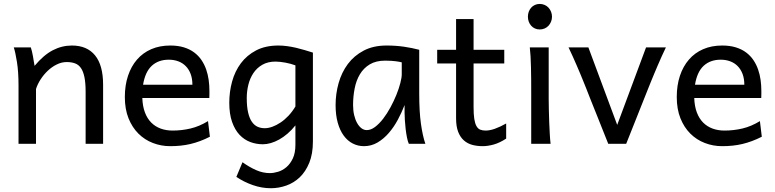

<svg xmlns="http://www.w3.org/2000/svg" viewBox="-20 -743 4005 992"><path d="M422.4 0V-268.6Q422.4 -314.5 416.3 -344.2Q410.2 -374 398.2 -391.4Q386.2 -408.7 367.9 -415.5Q349.6 -422.4 324.7 -422.4Q298.3 -422.4 273.2 -409.9Q248 -397.5 227.1 -377.7Q206.1 -357.9 189.9 -333Q173.8 -308.1 166 -283.2V0H75.7V-300.3Q75.7 -372.6 67.6 -422.6Q59.6 -472.7 51.3 -498H139.2Q142.1 -490.2 145 -477.8Q147.9 -465.3 150.4 -451.7Q152.8 -438 154.8 -424.8L158.7 -402.8Q205.1 -458.5 252.4 -483.2Q299.8 -507.8 351.6 -507.8Q429.7 -507.8 471.2 -456.8Q512.7 -405.8 512.7 -305.2V0Z M715.3 -236.8Q716.8 -193.8 728.8 -162.1Q740.7 -130.4 761.5 -109.6Q782.2 -88.9 810.3 -78.6Q838.4 -68.4 871.6 -68.4Q918.9 -68.4 964.4 -79.1Q1009.8 -89.8 1054.7 -117.2L1064.5 -36.6Q1038.6 -23.4 1013.7 -14.2Q988.8 -4.9 963.9 1Q939 6.8 913.3 9.5Q887.7 12.2 859.4 12.2Q812.5 12.2 770 -4.2Q727.5 -20.5 695.3 -52.5Q663.1 -84.5 644 -131.8Q625 -179.2 625 -241.7Q625 -302.2 641.4 -351.3Q657.7 -400.4 688 -435.3Q718.3 -470.2 761.7 -489Q805.2 -507.8 859.4 -507.8Q899.4 -507.8 930.2 -498.3Q960.9 -488.8 983.4 -471.9Q1005.9 -455.1 1021 -432.6Q1036.1 -410.2 1045.2 -384.3Q1054.2 -358.4 1058.1 -330.3Q1062 -302.2 1062 -274.9V-255.9Q1062 -243.7 1061.5 -236.8ZM852.1 -434.6Q798.3 -434.6 764.2 -403.1Q730 -371.6 719.2 -305.2H974.1Q974.1 -336.4 965.1 -360.6Q956.1 -384.8 939.7 -401.4Q923.3 -418 900.9 -426.3Q878.4 -434.6 852.1 -434.6Z M1506.3 -405.3Q1494.6 -409.7 1481.4 -413.3Q1468.3 -417 1454.6 -419.4Q1440.9 -421.9 1428 -423.3Q1415 -424.8 1403.8 -424.8Q1363.8 -424.8 1335.4 -408.4Q1307.1 -392.1 1289.3 -365.5Q1271.5 -338.9 1263.2 -305.2Q1254.9 -271.5 1254.9 -236.8Q1254.9 -191.4 1262 -161.4Q1269 -131.3 1281.5 -113.5Q1293.9 -95.7 1310.8 -88.1Q1327.6 -80.6 1347.7 -80.6Q1366.2 -80.6 1387.2 -88.1Q1408.2 -95.7 1429.4 -109.9Q1450.7 -124 1470.5 -145Q1490.2 -166 1506.3 -192.9ZM1596.7 -12.2Q1596.7 52.2 1577.9 98.1Q1559.1 144 1528.6 173.1Q1498 202.1 1459 215.8Q1419.9 229.5 1379.4 229.5Q1332.5 229.5 1286.4 213.4Q1240.2 197.3 1201.2 170.9L1232.9 95.2Q1267.6 120.1 1302.7 135.7Q1337.9 151.4 1374.5 151.4Q1393.6 151.4 1416.5 144.5Q1439.5 137.7 1459.5 120.8Q1479.5 104 1492.9 75.7Q1506.3 47.4 1506.3 4.9V-95.2Q1487.3 -71.3 1466.1 -53Q1444.8 -34.7 1423.1 -22.5Q1401.4 -10.3 1379.6 -3.9Q1357.9 2.4 1337.9 2.4Q1304.2 2.4 1272.9 -9.3Q1241.7 -21 1217.5 -46.6Q1193.4 -72.3 1179 -113.3Q1164.6 -154.3 1164.6 -212.4Q1164.6 -268.6 1179.2 -321.8Q1193.8 -375 1224.6 -416.3Q1255.4 -457.5 1303.5 -482.7Q1351.6 -507.8 1418.5 -507.8Q1440.4 -507.8 1463.6 -504.6Q1486.8 -501.5 1509.8 -496.1Q1532.7 -490.7 1554.7 -484.1Q1576.7 -477.5 1596.7 -471.2Z M2055.7 -420.9Q2049.8 -422.4 2042.5 -423.8Q2035.2 -425.3 2025.1 -426.5Q2015.1 -427.7 2001.7 -428.7Q1988.3 -429.7 1970.2 -429.7Q1922.4 -429.7 1890.4 -410.4Q1858.4 -391.1 1839.4 -359.1Q1820.3 -327.1 1812.3 -285.6Q1804.2 -244.1 1804.2 -200.2Q1804.2 -171.9 1809.8 -148.2Q1815.4 -124.5 1825.2 -107.2Q1835 -89.8 1847.7 -80.3Q1860.4 -70.8 1875 -70.8Q1896.5 -70.8 1918.2 -87.4Q1939.9 -104 1960 -130.1Q1980 -156.2 1997.6 -188.7Q2015.1 -221.2 2028.1 -253.2Q2041 -285.2 2048.3 -313.5Q2055.7 -341.8 2055.7 -358.9ZM2092.3 0Q2086.9 -11.7 2082.8 -32.2Q2078.6 -52.7 2075.9 -75.9Q2073.2 -99.1 2071.8 -122.1Q2070.3 -145 2070.3 -161.1V-200.2Q2055.7 -162.1 2035.4 -124.3Q2015.1 -86.4 1989 -56.2Q1962.9 -25.9 1930.7 -6.8Q1898.4 12.2 1860.4 12.2Q1829.6 12.2 1802.7 -1.5Q1775.9 -15.1 1756.1 -42Q1736.3 -68.8 1725.1 -108.6Q1713.9 -148.4 1713.9 -200.2Q1713.9 -258.3 1729.5 -313.7Q1745.1 -369.1 1777.3 -412.4Q1809.6 -455.6 1859.4 -481.7Q1909.2 -507.8 1977.5 -507.8Q2024.9 -507.8 2066.9 -501.7Q2108.9 -495.6 2146 -485.8V-258.8Q2146 -166.5 2154.8 -103.8Q2163.6 -41 2177.7 0Z M2238.8 -485.8H2336.4V-644.5H2426.8V-485.8H2585.4V-415H2426.8V-190.4Q2426.8 -152.8 2430.4 -128.9Q2434.1 -105 2441.7 -91.6Q2449.2 -78.1 2460.9 -73.2Q2472.7 -68.4 2489.3 -68.4Q2510.3 -68.4 2536.6 -77.6Q2563 -86.9 2595.2 -105V-26.9Q2561.5 -4.9 2530.8 3.7Q2500 12.2 2474.1 12.2Q2445.3 12.2 2420.4 5.6Q2395.5 -1 2376.7 -17.6Q2357.9 -34.2 2347.2 -61.8Q2336.4 -89.4 2336.4 -131.8V-415H2238.8Z M2707.5 -656.7Q2707.5 -670.4 2711.9 -682.4Q2716.3 -694.3 2724.4 -703.4Q2732.4 -712.4 2743.7 -717.5Q2754.9 -722.7 2768.6 -722.7Q2782.2 -722.7 2793.9 -717.5Q2805.7 -712.4 2814 -703.4Q2822.3 -694.3 2827.1 -682.4Q2832 -670.4 2832 -656.7Q2832 -643.1 2827.1 -631.1Q2822.3 -619.1 2814 -610.1Q2805.7 -601.1 2793.9 -595.9Q2782.2 -590.8 2768.6 -590.8Q2754.9 -590.8 2743.7 -595.9Q2732.4 -601.1 2724.4 -610.1Q2716.3 -619.1 2711.9 -631.1Q2707.5 -643.1 2707.5 -656.7ZM2814.9 -231.9Q2814.9 -208.5 2815.7 -176.5Q2816.4 -144.5 2817.6 -111.8Q2818.8 -79.1 2820.6 -49.3Q2822.3 -19.5 2824.7 0H2724.6V-258.8Q2724.6 -294.4 2724.4 -329.1Q2724.1 -363.8 2723.4 -394.8Q2722.7 -425.8 2721.2 -452.4Q2719.7 -479 2717.3 -498H2814.9Z M3420.4 -498Q3410.2 -477.1 3399.2 -452.6Q3388.2 -428.2 3378.2 -404.8Q3368.2 -381.3 3359.4 -360.4Q3350.6 -339.4 3344.7 -324.7Q3339.8 -313 3331.8 -292.7Q3323.7 -272.5 3313.7 -247.3Q3303.7 -222.2 3292.5 -194.1Q3281.2 -166 3270.5 -138.7Q3244.6 -74.2 3215.3 0H3122.6Q3094.2 -70.8 3069.3 -133.8Q3058.6 -160.6 3047.4 -188.5Q3036.1 -216.3 3026.1 -241.9Q3016.1 -267.6 3007.6 -289.1Q2999 -310.5 2993.2 -324.7Q2987.3 -339.4 2978.5 -360.6Q2969.7 -381.8 2959.5 -405.3Q2949.2 -428.7 2938.5 -452.9Q2927.7 -477.1 2917.5 -498H3020L3168.9 -97.7L3317.9 -498Z M3566.9 -236.8Q3568.4 -193.8 3580.3 -162.1Q3592.3 -130.4 3613 -109.6Q3633.8 -88.9 3661.9 -78.6Q3689.9 -68.4 3723.1 -68.4Q3770.5 -68.4 3815.9 -79.1Q3861.3 -89.8 3906.2 -117.2L3916 -36.6Q3890.1 -23.4 3865.2 -14.2Q3840.3 -4.9 3815.4 1Q3790.5 6.8 3764.9 9.5Q3739.3 12.2 3710.9 12.2Q3664.1 12.2 3621.6 -4.2Q3579.1 -20.5 3546.9 -52.5Q3514.6 -84.5 3495.6 -131.8Q3476.6 -179.2 3476.6 -241.7Q3476.6 -302.2 3492.9 -351.3Q3509.3 -400.4 3539.6 -435.3Q3569.8 -470.2 3613.3 -489Q3656.7 -507.8 3710.9 -507.8Q3751 -507.8 3781.7 -498.3Q3812.5 -488.8 3835 -471.9Q3857.4 -455.1 3872.6 -432.6Q3887.7 -410.2 3896.7 -384.3Q3905.8 -358.4 3909.7 -330.3Q3913.6 -302.2 3913.6 -274.9V-255.9Q3913.6 -243.7 3913.1 -236.8ZM3703.6 -434.6Q3649.9 -434.6 3615.7 -403.1Q3581.5 -371.6 3570.8 -305.2H3825.7Q3825.7 -336.4 3816.7 -360.6Q3807.6 -384.8 3791.3 -401.4Q3774.9 -418 3752.4 -426.3Q3730 -434.6 3703.6 -434.6Z"/></svg>

Font: Andika APac
Style: Regular
Weight: 400
Designer: Victor Gaultney, Annie Olsen, Julie Remington, Don Collingsworth, Eric Hays, Becca Hirsbrunner
Foundry: SIL International
Version: Version 5.000